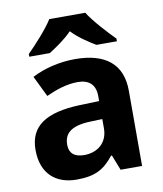

<svg xmlns="http://www.w3.org/2000/svg" viewBox="-86 -836 776 915"><g transform="rotate(-10 302.0 -378.0)"><path d="M389 -766H215C187 -721 127 -656 90 -619V-606H189C224 -628 266 -656 301 -692C335 -656 380 -627 415 -606H514V-619C478 -655 417 -721 389 -766ZM302 -557C225 -557 151 -538 93 -508L142 -407C193 -430 243 -447 296 -447C349 -447 381 -421 381 -364V-340L286 -337C123 -331 42 -279 42 -163C42 -45 114 10 211 10C302 10 345 -15 392 -74H396L425 0H529V-364C529 -494 448 -557 302 -557ZM323 -251 381 -253V-208C381 -138 331 -99 267 -99C224 -99 195 -116 195 -162C195 -214 227 -248 323 -251Z"/></g></svg>

Font: Noto Traditional Nushu
Style: Bold
Weight: 700
Designer: LIU Zhao
Foundry: LiuZhao Studio
Version: Version 2.003